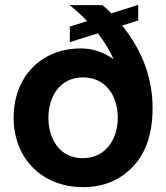

<svg xmlns="http://www.w3.org/2000/svg" viewBox="-20 -761 684 789"><path d="M179 -277C179 -364 226 -443 321 -443C416 -443 464 -365 464 -278C464 -190 415 -111 320 -111C225 -111 179 -190 179 -277ZM607 -317C607 -440 565 -553 482 -656L548 -677V-741L437 -706C428 -717 416 -728 401 -740H266C297 -715 321 -693 338 -674L267 -652V-588L382 -624C409 -589 431 -554 447 -517C406 -547 361 -562 312 -562C146 -562 36 -442 36 -278C36 -109 153 8 322 8C405 8 473 -20 527 -77C580 -133 607 -213 607 -317Z"/></svg>

Font: Matrixport Bold
Style: Regular
Weight: 600
Designer: Ninad Kale (Devanagari), Jonny Pinhorn (Latin)
Foundry: Indian Type Foundry
Version: Version 2.000;PS 1.0;hotconv 1.0.79;makeotf.lib2.5.61930; tt